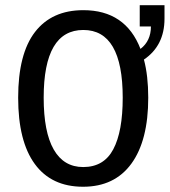

<svg xmlns="http://www.w3.org/2000/svg" viewBox="-20 -708 652 738"><path d="M549.8 -332.5Q549.8 -168 485.1 -79.1Q420.4 9.8 299.3 9.8Q177.7 9.8 113.8 -77.6Q49.8 -165 49.8 -332.5Q49.8 -501 114.5 -585Q179.2 -668.9 300.3 -668.9Q462.4 -668.9 520 -520Q560.1 -550.8 560.1 -606.4H517.1V-688H612.3V-636.2Q612.3 -532.7 533.2 -479Q549.8 -417 549.8 -332.5ZM451.7 -332.5Q451.7 -592.8 300.3 -592.8Q147.9 -592.8 147.9 -332.5Q147.9 -200.7 186.5 -133.3Q225.1 -65.9 299.8 -65.9Q379.4 -65.9 415.5 -134.3Q451.7 -202.6 451.7 -332.5Z"/></svg>

Font: Cousine
Style: Regular
Weight: 400
Monospace: yes
Designer: Steve Matteson
Foundry: Ascender Corporation
Version: Version 1.20